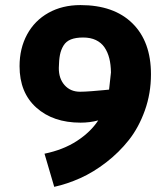

<svg xmlns="http://www.w3.org/2000/svg" viewBox="-20 -600 658 752"><path d="M210.4 -334Q210 -292.5 232.9 -266.6Q255.9 -240.7 293.5 -240.7Q310.5 -240.7 339.1 -242.9Q367.7 -245.1 387.7 -247.1L407.2 -249L414.6 -316.4Q414.1 -347.7 408 -371.8Q401.9 -396 389.2 -414.6Q376.5 -433.1 355.5 -443.1Q334.5 -453.1 305.7 -453.1Q276.9 -453.1 257.8 -445.6Q238.8 -438 228.8 -421.6Q218.8 -405.3 214.8 -385Q210.9 -364.7 210.4 -334ZM295.4 -119.6Q188 -119.6 122.3 -178.5Q56.6 -237.3 56.6 -340.8Q56.6 -410.6 86.2 -465.1Q115.7 -519.5 169.9 -549.8Q224.1 -580.1 294.9 -580.1Q426.3 -580.1 498.8 -508.5Q571.3 -437 571.3 -309.1Q571.3 -234.4 547.4 -167.5Q523.4 -100.6 484.9 -51.8Q446.3 -2.9 396 35.9Q345.7 74.7 294.4 97.7Q243.2 120.6 192.4 131.8L154.3 2Q228 -13.2 281.5 -48.1Q335 -83 364.7 -128.4Q332 -119.6 295.4 -119.6Z"/></svg>

Font: Nobile-bold
Style: Bold
Weight: 700
Version: Version 1.000;PS 001.000;hotconv 1.0.38